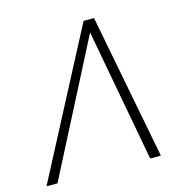

<svg xmlns="http://www.w3.org/2000/svg" viewBox="-107 -829 902 930"><g transform="rotate(-15 344.0 -364.0)"><path d="M532.7 0 407.2 -677.2 400.9 -727.5H445.8L586.4 0ZM416 -677.7 67.9 0H12.7L393.6 -727.5H436Z"/></g></svg>

Font: Inter ExtraLight
Style: Italic
Weight: 250
Italic angle: -9.3988°
Designer: Rasmus Andersson
Foundry: rsms
Version: Version 4.001;git-66647c0bb